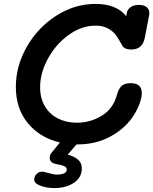

<svg xmlns="http://www.w3.org/2000/svg" viewBox="-20 -734 783 981"><path d="M743 -666Q743 -660 742 -656L720 -542Q709 -481 650 -481Q616 -481 605 -501Q586 -535 572 -554.5Q558 -574 532 -588.5Q506 -603 468 -603Q397 -603 331.5 -556Q266 -509 225.5 -435.5Q185 -362 185 -288Q185 -231 210 -190Q235 -149 277.5 -128Q320 -107 373 -107Q442 -107 500.5 -143Q559 -179 578 -251Q584 -276 599 -292.5Q614 -309 648 -309Q710 -309 704 -248Q696 -191 655 -132.5Q614 -74 541.5 -35Q469 4 373 4H371L326 56Q355 63 376.5 80Q398 97 398 127Q398 173 357.5 200Q317 227 257 227Q237 227 215.5 223Q194 219 180 212Q155 202 155 184Q155 167 167 155Q179 143 197 143Q201 143 223 149Q255 158 269 158Q321 158 321 132Q321 121 308.5 115Q296 109 266 104Q234 98 234 72Q234 64 239 52L286 -6Q184 -30 122.5 -104.5Q61 -179 61 -290Q61 -397 117 -495Q173 -593 267 -653.5Q361 -714 468 -714Q576 -714 625 -651L628 -669Q632 -687 648 -698Q664 -709 690 -709Q716 -709 729.5 -697.5Q743 -686 743 -666Z"/></svg>

Font: Mali SemiBold
Style: Italic
Weight: 600
Italic angle: -10°
Version: Version 1.000; ttfautohint (v1.6)